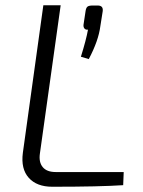

<svg xmlns="http://www.w3.org/2000/svg" viewBox="-20 -710 546 731"><path d="M211 -690 132 -126Q127 -93 142.5 -74Q158 -55 192 -55H451L449 -5Q360 1 179 1Q120 1 89.5 -33Q59 -67 67 -128L145 -690ZM333 -689H352Q374 -689 371 -667L362 -610Q355 -555 318 -485L288 -494Q308 -558 315 -597Q306 -596 301.5 -601.5Q297 -607 298 -616L306 -669Q308 -681 313.5 -685Q319 -689 333 -689Z"/></svg>

Font: Exo 2.0 Light
Style: Italic
Weight: 300
Italic angle: -8°
Designer: Natanael Gama
Version: Version 1.001;PS 001.001;hotconv 1.0.70;makeotf.lib2.5.58329